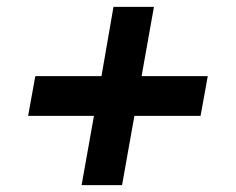

<svg xmlns="http://www.w3.org/2000/svg" viewBox="-20 -540 689 560"><path d="M218 0H336L372 -202H565L586 -318H393L429 -520H311L276 -318H83L62 -202H254Z"/></svg>

Font: Archivo ExtraBold
Style: Italic
Weight: 800
Italic angle: -10°
Designer: Hector Gatti
Foundry: Omnibus-Type
Version: Version 2.001